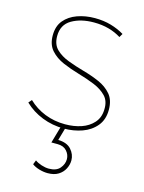

<svg xmlns="http://www.w3.org/2000/svg" viewBox="-112 -584 650 865"><g transform="rotate(15 213.5 -152.0)"><path d="M350 -463Q325 -479 293 -488Q261 -497 223 -497Q162 -497 120 -472.5Q78 -448 78 -395Q78 -356 100.5 -334Q123 -312 158.5 -298.5Q194 -285 233.5 -274Q273 -263 308.5 -247.5Q344 -232 366.5 -205.5Q389 -179 389 -134Q389 -88 364 -58Q339 -28 299.5 -14Q260 0 215 0Q161 0 113 -19Q65 -38 30 -72L43 -87Q76 -55 120 -37.5Q164 -20 215 -20Q256 -20 290 -31.5Q324 -43 346 -67.5Q368 -92 369 -129Q371 -169 349 -192Q327 -215 291.5 -229.5Q256 -244 216 -255.5Q176 -267 140 -282.5Q104 -298 81 -324Q58 -350 58 -393Q58 -436 80.5 -463Q103 -490 140.5 -503.5Q178 -517 222 -517Q263 -517 297.5 -507Q332 -497 360 -480ZM200 -5 220 0 204 56Q245 57 265 79.5Q285 102 285 130Q285 150 275 169.5Q265 189 245.5 201Q226 213 196 213Q177 213 156.5 207Q136 201 123 191L131 171Q143 180 161.5 186Q180 192 196 192Q231 192 247.5 172.5Q264 153 264 130Q264 109 249 92Q234 75 206 75Q199 75 190 75Q181 75 177 75Z"/></g></svg>

Font: Alexandria Thin
Style: Regular
Weight: 250
Designer: Mohamed Gaber
Foundry: Kief Type Foundry
Version: Version 5.100